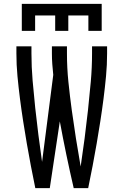

<svg xmlns="http://www.w3.org/2000/svg" viewBox="-20 -975 640 995"><path d="M163 0Q151 -58 140 -115.5Q129 -173 119 -231Q109 -289 100 -347Q91 -405 83.5 -463.5Q76 -522 70.5 -580.5Q65 -639 65 -698V-735H143V-698Q143 -628 149 -557.5Q155 -487 162.5 -416.5Q170 -346 179 -276Q188 -206 198 -136L256 -587Q253 -615 251 -642.5Q249 -670 249 -698V-735H327V-698Q327 -624 334.5 -550.5Q342 -477 352 -404Q362 -331 373.5 -258Q385 -185 398 -112Q409 -185 418.5 -258Q428 -331 436 -404.5Q444 -478 450.5 -551.5Q457 -625 457 -698V-735H535V-698Q535 -639 529.5 -580.5Q524 -522 516.5 -463.5Q509 -405 500 -347Q491 -289 481 -231Q471 -173 460 -115.5Q449 -58 437 0H362Q342 -86 324 -172.5Q306 -259 290 -346L238 0ZM93 -815V-955H507V-815H438V-895H334V-815H266V-895H162V-815Z"/></svg>

Font: Iosevka Extended
Style: Regular
Weight: 400
Width: 7
Monospace: yes
Designer: Belleve Invis
Foundry: Belleve Invis
Version: Version 32.5.0; ttfautohint (v1.8.4)